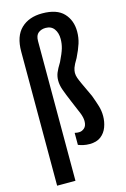

<svg xmlns="http://www.w3.org/2000/svg" viewBox="-159 -963 820 1250"><g transform="rotate(-15 250.5 -338.5)"><path d="M63 -687.5Q63 -791 116 -841.8Q168.9 -892.6 258.3 -892.6Q356.9 -892.6 402.8 -844Q448.7 -795.4 448.7 -719.7Q448.7 -678.7 436.8 -640.9Q424.8 -603 400.4 -553.7Q377 -515.1 370.8 -496.3Q364.7 -477.5 364.7 -462.9Q364.7 -446.3 370.8 -428.7Q377 -411.1 388.7 -385.7L433.6 -289.6Q450.7 -243.7 460.2 -211.7Q469.7 -179.7 469.7 -145Q469.7 -106 456.5 -70.6Q443.4 -35.2 414.6 -12.9Q385.7 9.3 338.4 9.3Q315.9 9.3 297.4 5.1Q278.8 1 262.2 -5.4V-86.4Q273.4 -84 278.1 -83.5Q282.7 -83 292 -83Q311 -83 327.6 -97.7Q344.2 -112.3 344.2 -144.5Q344.2 -168.9 331.5 -200.4Q318.8 -231.9 293.9 -289.6Q269.5 -347.2 258.1 -379.9Q246.6 -412.6 246.6 -442.9Q246.6 -469.7 256.1 -493.7Q265.6 -517.6 289.6 -556.6Q314.9 -608.4 323.7 -638.7Q332.5 -668.9 332.5 -701.2Q332.5 -741.7 313 -768.6Q293.5 -795.4 255.9 -795.4Q227.1 -795.4 206.8 -779.8Q186.5 -764.2 186.5 -725.1V216.3H63Z"/></g></svg>

Font: Fjalla One
Style: Regular
Weight: 400
Designer: Irina Smirnova, Eben Sorkin
Foundry: Sorkin Type
Version: Version 1.002; ttfautohint (v1.8.4.7-5d5b);gftools[0.9.25]